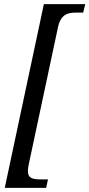

<svg xmlns="http://www.w3.org/2000/svg" viewBox="-20 -780 432 928"><path d="M3 128H203L212 87H174C139 87 115 81 115 49C115 43 116 27 118 19L260 -647C273 -710 307 -719 345 -719H382L392 -760H192Z"/></svg>

Font: Noto Serif Tamil Condensed
Style: Italic
Weight: 400
Width: 3
Italic angle: -12°
Designer: Indian Type Foundry, Tom Grace, and the Monotype Design Team
Foundry: Monotype Imaging Inc.
Version: Version 2.003